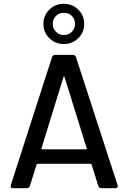

<svg xmlns="http://www.w3.org/2000/svg" viewBox="-20 -988 670 1008"><path d="M496 -12 461 -124Q459 -128 456 -128H177Q174 -128 172 -124L137 -12Q133 0 120 0H49Q32 0 37 -17L253 -688Q257 -700 270 -700H362Q375 -700 379 -688L597 -17Q598 -15 598 -11Q598 0 585 0H513Q500 0 496 -12ZM202 -204H431Q437 -204 435 -210L319 -583Q318 -587 316 -587Q314 -587 313 -583L198 -210Q197 -204 202 -204ZM208 -863Q208 -907 239 -937.5Q270 -968 315 -968Q360 -968 391 -937.5Q422 -907 422 -863Q422 -818 391 -787.5Q360 -757 315 -757Q270 -757 239 -787.5Q208 -818 208 -863ZM374 -863Q374 -888 357 -904.5Q340 -921 315 -921Q291 -921 274 -904.5Q257 -888 257 -863Q257 -838 274 -821Q291 -804 315 -804Q340 -804 357 -821Q374 -838 374 -863Z"/></svg>

Font: Barlow_Medium_SS
Style: Regular
Weight: 500
Designer: Jeremy Tribby
Foundry: Jeremy Tribby
Version: Version 1.101 August 23, 2024